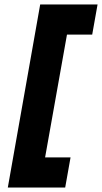

<svg xmlns="http://www.w3.org/2000/svg" viewBox="-20 -710 457 860"><path d="M280 -555 182 -5H296L272 130H15L160 -690H417L393 -555Z"/></svg>

Font: Overused Grotesk
Style: Bold Italic
Weight: 700
Italic angle: -10°
Version: Version 0.003